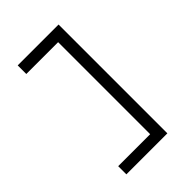

<svg xmlns="http://www.w3.org/2000/svg" viewBox="-223 -764 947 947"><g transform="rotate(-45 250.0 -290.5)"><path d="M369 -670V89H83V32H306V-610H84V-670Z"/></g></svg>

Font: InconsolataGo
Style: Regular
Weight: 400
Designer: Raph Levien, Kirill Tkachev
Foundry: Cyreal
Version: Version 1.013